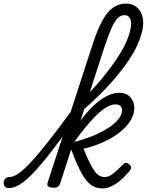

<svg xmlns="http://www.w3.org/2000/svg" viewBox="-216 -1039 824 1078"><path d="M-167 17Q-183 17 -189.5 7.5Q-196 -2 -195.5 -14Q-195 -26 -187 -35.5Q-179 -45 -163 -45Q-141 -45 -112 -65Q-83 -85 -41.5 -129.5Q0 -174 56.5 -246Q113 -318 190 -423Q201 -438 211 -433Q221 -428 223 -412.5Q225 -397 213 -381Q133 -266 73.5 -189.5Q14 -113 -29.5 -67.5Q-73 -22 -106 -2.5Q-139 17 -167 17ZM82 15Q68 15 57 9Q46 3 51 -12L305 -793Q331 -872 358 -922Q385 -972 418 -995.5Q451 -1019 490 -1019Q521 -1019 543 -1005Q565 -991 576.5 -966.5Q588 -942 588 -911Q588 -883 579 -851Q570 -819 554 -783.5Q538 -748 513 -710Q488 -672 455.5 -631Q423 -590 383.5 -548Q344 -506 298 -463.5Q252 -421 199 -378L219 -455Q257 -489 291.5 -525Q326 -561 356 -597.5Q386 -634 411.5 -669Q437 -704 457.5 -737Q478 -770 491.5 -800.5Q505 -831 512.5 -857.5Q520 -884 520 -905Q520 -921 516 -931.5Q512 -942 503.5 -948Q495 -954 482 -954Q463 -954 445.5 -937.5Q428 -921 410 -881Q392 -841 369 -771L121 -7Q117 4 108.5 9.5Q100 15 82 15ZM362 19Q335 19 313 9.5Q291 0 271 -23.5Q251 -47 230 -89.5Q209 -132 184 -199H177L191 -240Q253 -255 303.5 -275.5Q354 -296 391 -320Q428 -344 448.5 -369.5Q469 -395 469 -419Q469 -436 459.5 -444.5Q450 -453 432 -453Q402 -453 365 -426Q328 -399 284.5 -348.5Q241 -298 191 -229L175 -263Q217 -341 265 -398.5Q313 -456 361.5 -487Q410 -518 455 -518Q493 -518 515.5 -493.5Q538 -469 538 -433Q538 -405 525 -377.5Q512 -350 487 -324Q462 -298 427.5 -275.5Q393 -253 348.5 -234.5Q304 -216 253 -204Q273 -154 289 -122.5Q305 -91 318.5 -74Q332 -57 345 -51Q358 -45 372 -45Q392 -45 414.5 -61Q437 -77 473 -114Q483 -125 492 -124.5Q501 -124 510 -116Q519 -108 520.5 -100Q522 -92 514 -82Q469 -28 430.5 -4.5Q392 19 362 19Z"/></svg>

Font: Playwrite US Trad Light
Style: Regular
Weight: 300
Designer: Veronika Burian, José Scaglione
Foundry: TypeTogether
Version: Version 1.003